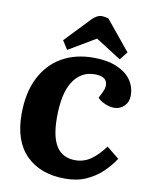

<svg xmlns="http://www.w3.org/2000/svg" viewBox="-103 -1039 889 1128"><g transform="rotate(10 341.5 -475.0)"><path d="M494 -524Q514 -565 499.5 -592.5Q485 -620 430 -620Q349 -620 302 -548.5Q255 -477 255 -332Q255 -215 292 -159Q329 -103 404 -103Q456 -103 498 -133Q540 -163 578 -215L652 -155Q624 -112 584 -73.5Q544 -35 489.5 -10.5Q435 14 364 14Q217 14 132 -70Q47 -154 47 -316Q47 -443 92 -532.5Q137 -622 218 -668.5Q299 -715 407 -715Q487 -715 544 -691.5Q601 -668 630.5 -627Q660 -586 660 -533Q660 -495 635.5 -470.5Q611 -446 576 -446Q551 -446 523 -457.5Q495 -469 476 -488ZM597 -780 559 -732 407 -829 245 -733 212 -785 353 -933Q383 -964 412 -964Q430 -964 452 -957Z"/></g></svg>

Font: Literata 12pt ExtraBold
Style: Italic
Weight: 800
Italic angle: -2°
Designer: Latin by Veronika Burian and Jose Scaglione. Greek by Irene Vlachou. Cyrillic by Vera Evstafieva
Foundry: TypeTogether
Version: Version 3.002